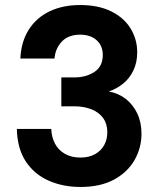

<svg xmlns="http://www.w3.org/2000/svg" viewBox="-20 -732 643 764"><path d="M300 12Q231 12 174 -13Q117 -38 83 -89Q49 -140 47 -219H184Q185 -187 198.5 -161Q212 -135 238 -120Q264 -105 300 -105Q334 -105 358 -118.5Q382 -132 394.5 -154.5Q407 -177 407 -206Q407 -239 390.5 -262Q374 -285 344 -297Q314 -309 276 -309H224V-424H276Q323 -424 356 -446Q389 -468 389 -513Q389 -550 364.5 -572Q340 -594 299 -594Q252 -594 226 -566.5Q200 -539 197 -499H61Q64 -566 94.5 -614Q125 -662 177.5 -687Q230 -712 299 -712Q372 -712 423 -686.5Q474 -661 500 -618Q526 -575 526 -524Q526 -483 510.5 -451Q495 -419 469 -398.5Q443 -378 413 -368Q452 -361 481 -338Q510 -315 526.5 -280Q543 -245 543 -200Q543 -143 515 -94.5Q487 -46 433 -17Q379 12 300 12Z"/></svg>

Font: DM Sans 17pt ExtraBold
Style: Regular
Weight: 800
Version: Version 4.004;gftools[0.9.30]